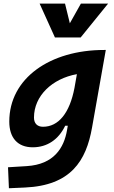

<svg xmlns="http://www.w3.org/2000/svg" viewBox="-20 -796 626 1051"><path d="M28.8 234.4 116.7 230.5C367.7 219.2 451.7 85 483.9 -98.1L559.1 -522.5H549.8C254.4 -522.5 30.8 -368.2 30.8 -130.4C30.8 -41 77.1 10.3 159.2 10.3C238.3 10.3 300.8 -32.2 336.9 -107.9H351.1L346.7 -82.5C330.1 12.7 275.9 104 126.5 113.3L23.9 119.6ZM280.8 -590.8H421.4L571.8 -776.4H422.9L362.3 -668.5L335.9 -776.4H196.8ZM400.9 -390.1 387.7 -314.9C361.3 -176.8 300.3 -102.1 215.3 -102.1C184.1 -102.1 166 -120.6 166 -152.3C166 -271.5 265.6 -365.7 400.9 -390.1Z"/></svg>

Font: Cascadia Mono NF
Style: Bold Italic
Weight: 700
Italic angle: -10°
Monospace: yes
Designer: Aaron Bell
Foundry: Saja Typeworks
Version: Version 2404.023